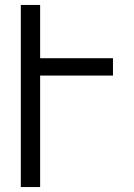

<svg xmlns="http://www.w3.org/2000/svg" viewBox="-20 -755 540 775"><path d="M64 0V-735H142V-520H436V-450H142V0Z"/></svg>

Font: Iosevka srxl
Style: Regular
Weight: 400
Monospace: yes
Designer: Belleve Invis
Foundry: Belleve Invis
Version: Version 33.0.1; ttfautohint (v1.8.3)